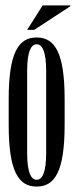

<svg xmlns="http://www.w3.org/2000/svg" viewBox="-20 -680 279 707"><path d="M80 -116V-419C80 -489 94 -517 115 -517C136 -517 150 -489 150 -419V-116C150 -46 136 -18 115 -18C94 -18 80 -46 80 -116ZM12 -220C12 -49 48 7 115 7C182 7 218 -49 218 -220V-315C218 -486 182 -542 115 -542C48 -542 12 -486 12 -315ZM80 -570H106L239 -657V-660H137Z"/></svg>

Font: Americaine Condensed
Style: Regular
Weight: 400
Width: 3
Designer: Alan Madić
Foundry: ESAD Valence
Version: Version 0.001;Glyphs 3.1.2 (3151)